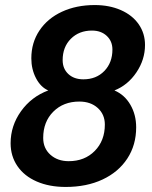

<svg xmlns="http://www.w3.org/2000/svg" viewBox="-20 -730 600 760"><path d="M22 -163Q22 -232 63 -289.5Q104 -347 171 -372Q141 -385 122.5 -420.5Q104 -456 104 -499Q104 -561 136 -609Q168 -657 225 -683.5Q282 -710 355 -710Q413 -710 458.5 -690Q504 -670 529 -634Q554 -598 554 -552Q554 -494 520 -443.5Q486 -393 433 -372Q473 -355 496 -315.5Q519 -276 519 -226Q519 -156 484 -102.5Q449 -49 386 -19.5Q323 10 240 10Q175 10 125.5 -11.5Q76 -33 49 -72.5Q22 -112 22 -163ZM425 -534Q425 -567 402.5 -588Q380 -609 344 -609Q293 -609 260.5 -576.5Q228 -544 228 -492Q228 -458 250.5 -437Q273 -416 310 -416Q361 -416 393 -449Q425 -482 425 -534ZM395 -237Q395 -277 367 -302.5Q339 -328 294 -328Q231 -328 191 -288Q151 -248 151 -184Q151 -143 179.5 -117.5Q208 -92 252 -92Q315 -92 355 -132.5Q395 -173 395 -237Z"/></svg>

Font: Sarabun SemiBold
Style: Italic
Weight: 600
Italic angle: -10°
Designer: Suppakit Chalermlarp | Katatrad Co.,Ltd.
Foundry: Cadson Demak Co.,Ltd.
Version: Version 1.000; ttfautohint (v1.6)